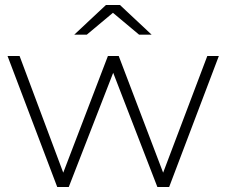

<svg xmlns="http://www.w3.org/2000/svg" viewBox="-20 -745 902 765"><path d="M208 0 10 -522H58L232 -57L410 -522H453L630 -57L806 -522H852L654 0H607L431 -455L254 0ZM276 -607 402 -725H458L584 -607H534L430 -694L326 -607Z"/></svg>

Font: Montserrat Light
Style: Regular
Weight: 300
Designer: Julieta Ulanovsky
Foundry: Julieta Ulanovsky
Version: Version 9.000; ttfautohint (v1.8.4.7-5d5b)